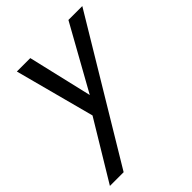

<svg xmlns="http://www.w3.org/2000/svg" viewBox="-214 -565 890 890"><g transform="rotate(-45 231.5 -120.0)"><path d="M481 -460H390L214 -144L140 -460H52L156 -68L-18 220H72Z"/></g></svg>

Font: Jost* 400 Book Italic
Style: Italic
Weight: 400
Italic angle: -10°
Version: Version 3.200; ttfautohint (v0.97) -l 8 -r 50 -G 200 -x 14 -